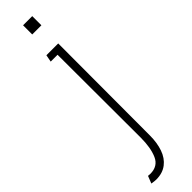

<svg xmlns="http://www.w3.org/2000/svg" viewBox="-303 -606 815 815"><g transform="rotate(-45 105.0 -198.5)"><path d="M153 -630V-575H98V-630ZM35 233Q26 233 8 230L21 197Q26 198 34 198Q80 198 97 159.5Q114 121 114 60L113 -438H72L78 -470H149L148 81Q148 125 136 159.5Q124 194 98.5 213.5Q73 233 35 233Z"/></g></svg>

Font: Kreadon
Style: Regular
Weight: 400
Designer: kohakuno
Foundry: StudioGnu
Version: Version 1.000;Glyphs 3.1.2 (3151)